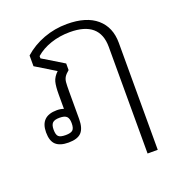

<svg xmlns="http://www.w3.org/2000/svg" viewBox="-135 -650 874 958"><g transform="rotate(-20 302.0 -171.5)"><path d="M485 -365Q485 -501 327 -501Q273 -501 225.5 -485Q178 -469 145 -440V-428L257 -360V-325Q240 -311 233 -299.5Q226 -288 224.5 -272.5Q223 -257 223 -222V-78Q223 -29 202.5 -7Q182 15 134 15Q89 15 67 -5Q45 -25 45 -71Q45 -157 133 -157Q154 -157 169 -151V-228Q169 -270 175 -293.5Q181 -317 204 -339L99 -403V-460Q144 -500 203 -522Q262 -544 327 -544Q430 -544 484.5 -497Q539 -450 539 -367V201H485ZM181 -71Q181 -96 170.5 -106.5Q160 -117 133 -117Q106 -117 95.5 -106.5Q85 -96 85 -71Q85 -44 95 -34.5Q105 -25 133 -25Q160 -25 170.5 -34.5Q181 -44 181 -71Z"/></g></svg>

Font: Pridi ExtraLight
Style: Regular
Weight: 275
Designer: Katatrad Team
Foundry: CadsonDemak
Version: Version 1.001